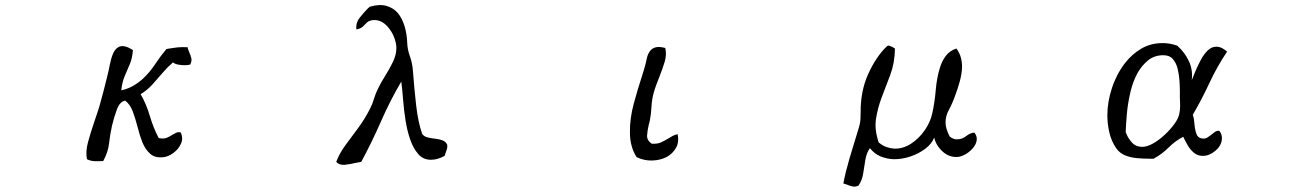

<svg xmlns="http://www.w3.org/2000/svg" viewBox="-20 -655 5040 744"><path d="M717 -405Q704 -401 682 -403Q660 -405 650 -413Q628 -394 609 -371.5Q590 -349 570.5 -327.5Q551 -306 525 -290Q547 -252 560.5 -206Q574 -160 595 -120Q614 -116 626 -121Q638 -126 647 -132Q655 -137 662.5 -140.5Q670 -144 680 -142Q691 -119 681 -97.5Q671 -76 651.5 -62Q632 -48 614 -46Q581 -42 562 -59Q543 -76 532 -103Q521 -131 513 -163Q505 -195 494.5 -223Q484 -251 465 -265Q444 -261 433 -231Q422 -201 414 -168Q406 -131 402.5 -98.5Q399 -66 380 -31Q362 -30 346.5 -30.5Q331 -31 317 -38Q311 -67 321 -104Q331 -141 345 -182Q351 -200 357.5 -219Q364 -238 369 -257Q376 -282 382.5 -307Q389 -332 395 -357Q401 -380 405.5 -404Q410 -428 418 -447Q426 -466 440 -473Q450 -478 463 -475.5Q476 -473 495 -461Q493 -430 483 -406.5Q473 -383 463 -359.5Q453 -336 450 -305Q477 -311 498 -323.5Q519 -336 536 -352Q562 -377 582 -407.5Q602 -438 625 -465Q629 -466 636 -467Q654 -470 668.5 -471.5Q683 -473 707 -472Q708 -466 710 -461Q712 -456 714 -451Q719 -440 721.5 -429Q724 -418 717 -405Z M1713 -94Q1714 -84 1712 -78Q1710 -72 1708 -66Q1707 -63 1705.5 -59Q1704 -55 1703 -51Q1675 -36 1652 -36Q1621 -35 1601.5 -57Q1582 -79 1570 -113Q1558 -147 1551.5 -188Q1545 -229 1542 -268.5Q1539 -308 1535 -339Q1492 -266 1456.5 -185Q1421 -104 1380 -28Q1375 -27 1370 -26Q1365 -25 1359 -24Q1339 -19 1317 -16.5Q1295 -14 1283 -28Q1295 -60 1317.5 -91Q1340 -122 1366 -156.5Q1392 -191 1413 -232Q1423 -251 1429.5 -273Q1436 -295 1446 -314Q1456 -335 1472.5 -361Q1489 -387 1502.5 -415Q1516 -443 1516 -469Q1516 -485 1509 -505.5Q1502 -526 1489 -543Q1477 -560 1460.5 -569.5Q1444 -579 1424 -577Q1409 -575 1401.5 -567.5Q1394 -560 1386 -552Q1378 -544 1361 -541Q1358 -566 1374 -586.5Q1390 -607 1406 -623Q1411 -627 1413 -629Q1451 -640 1478 -632Q1505 -624 1522 -604Q1539 -583 1548 -552.5Q1557 -522 1558 -488Q1559 -463 1568.5 -436.5Q1578 -410 1580 -381Q1585 -314 1592.5 -247.5Q1600 -181 1616 -136Q1623 -126 1637 -122.5Q1651 -119 1666.5 -117.5Q1682 -116 1695 -111Q1708 -106 1713 -94Z M2606 -135Q2612 -104 2599.5 -82Q2587 -60 2564 -47Q2539 -34 2507.5 -33Q2476 -32 2447 -46Q2434 -66 2427.5 -90Q2421 -114 2421 -141Q2420 -195 2436 -254Q2452 -313 2468 -361Q2470 -368 2472 -374.5Q2474 -381 2476 -387Q2482 -407 2486 -427Q2490 -447 2501 -460Q2509 -469 2522.5 -472Q2536 -475 2558 -469Q2564 -443 2555.5 -415Q2547 -387 2535 -357Q2529 -342 2523 -326Q2517 -310 2513 -295Q2506 -270 2504.5 -241Q2503 -212 2498 -187Q2497 -183 2496 -179.5Q2495 -176 2494 -172Q2489 -151 2487.5 -131Q2486 -111 2506 -98Q2528 -97 2542 -103.5Q2556 -110 2569 -118Q2577 -123 2586 -128Q2595 -133 2606 -135Z M3765 -117Q3765 -101 3753.5 -85.5Q3742 -70 3725 -59.5Q3708 -49 3693 -47Q3659 -44 3633 -67.5Q3607 -91 3600 -122Q3591 -98 3566 -79Q3541 -60 3509 -49Q3477 -38 3444 -38Q3416 -39 3392 -49Q3368 -59 3351 -81Q3338 -63 3333.5 -37Q3329 -11 3325 16Q3321 43 3307 64Q3295 70 3283.5 67.5Q3272 65 3261 60Q3258 59 3254.5 58Q3251 57 3248 56Q3256 13 3271.5 -40Q3287 -93 3303 -144Q3309 -162 3312 -176Q3315 -190 3315 -218Q3314 -301 3344 -367.5Q3374 -434 3415 -474Q3421 -480 3427.5 -477.5Q3434 -475 3440 -472Q3445 -468 3448 -467Q3447 -411 3430 -365.5Q3413 -320 3396 -276Q3381 -236 3374.5 -194.5Q3368 -153 3385 -103Q3399 -91 3414.5 -85.5Q3430 -80 3445 -79Q3479 -78 3510 -98Q3541 -118 3563.5 -150.5Q3586 -183 3593 -218Q3602 -259 3606 -306Q3610 -353 3622 -392Q3630 -419 3645.5 -439Q3661 -459 3686 -467Q3698 -451 3703 -433Q3708 -415 3708 -395Q3707 -369 3699.5 -341Q3692 -313 3681 -284Q3670 -253 3657 -229.5Q3644 -206 3644 -180Q3644 -157 3660 -126Q3674 -115 3688 -115Q3708 -115 3724.5 -128Q3741 -141 3756 -141Q3765 -129 3765 -117Z M4735 -455Q4696 -397 4666.5 -333.5Q4637 -270 4602 -210Q4607 -197 4608.5 -175Q4610 -153 4616.5 -135.5Q4623 -118 4644 -118Q4653 -118 4660 -123Q4667 -128 4674 -133Q4681 -139 4688 -144Q4695 -149 4705 -148Q4715 -135 4715 -120Q4715 -93 4691 -72Q4667 -51 4641 -51Q4621 -51 4606.5 -63Q4592 -75 4582 -92.5Q4572 -110 4565 -125Q4534 -109 4508 -83Q4482 -57 4450 -40H4434Q4413 -40 4388 -42Q4363 -44 4341 -52.5Q4319 -61 4305 -81Q4286 -109 4278.5 -142.5Q4271 -176 4271 -209Q4271 -259 4288.5 -313Q4306 -367 4339 -410Q4366 -445 4402.5 -466.5Q4439 -488 4485 -488Q4500 -488 4514 -485.5Q4528 -483 4542 -478Q4571 -452 4587 -418Q4603 -384 4598 -344Q4598 -344 4603.5 -357.5Q4609 -371 4613 -381Q4622 -402 4633.5 -423.5Q4645 -445 4660 -459.5Q4675 -474 4693 -474Q4705 -474 4715.5 -468.5Q4726 -463 4735 -455ZM4552 -302Q4552 -319 4550.5 -342Q4549 -365 4543.5 -388Q4538 -411 4525 -426Q4512 -441 4488 -441Q4454 -441 4430 -422Q4406 -403 4389 -374Q4370 -340 4360 -296.5Q4350 -253 4346.5 -212.5Q4343 -172 4342 -143Q4350 -121 4365.5 -103.5Q4381 -86 4406 -86Q4425 -86 4448 -99Q4471 -112 4493 -132.5Q4515 -153 4531 -175Q4547 -197 4550 -215Q4553 -229 4553 -246Q4553 -263 4552 -279Q4552 -285 4552 -291Q4552 -297 4552 -302Z"/></svg>

Font: Yuji Boku
Style: Regular
Weight: 400
Designer: Kataoka Yuji
Foundry: Kinuta Font Factory
Version: Version 3.002